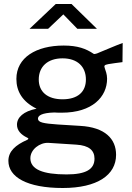

<svg xmlns="http://www.w3.org/2000/svg" viewBox="-20 -766 659 961"><path d="M294 175C467 175 561 110 561 9C561 -71 506 -129 381 -136C333 -139 293 -141 268 -143C198 -148 170 -153 170 -172C170 -187 188 -201 251 -203C262 -202 279 -202 289 -202C443 -202 516 -282 516 -372C516 -395 508 -414 505 -423C500 -437 501 -441 522 -445C545 -449 563 -451 593 -455L594 -551C556 -537 511 -517 476 -503C468 -499 452 -493 448 -497C411 -522 369 -538 299 -538C161 -538 62 -478 62 -371C62 -309 92 -257 163 -222C97 -209 65 -178 65 -142C65 -113 85 -92 116 -77C124 -74 124 -70 116 -66C57 -40 22 -8 22 39C22 120 115 175 294 175ZM465 -622 338 -746H259L128 -622H221L297 -694L367 -622ZM293 -269C218 -269 174 -306 174 -368C174 -432 218 -474 293 -474C368 -474 410 -432 410 -368C410 -306 369 -269 293 -269ZM313 107C195 107 132 82 132 26C132 -18 179 -53 222 -51L362 -42C426 -38 453 -13 453 28C453 81 411 107 313 107Z"/></svg>

Font: Cheyenne Sans Medium
Style: Regular
Weight: 500
Designer: The Public Sans project authors (U.S. Web Design System), Libre Franklin designed by Pablo Impallari and Rodrigo Fuenzal
Foundry: The Cheyenne Sans Project Authors
Version: Version 2.007